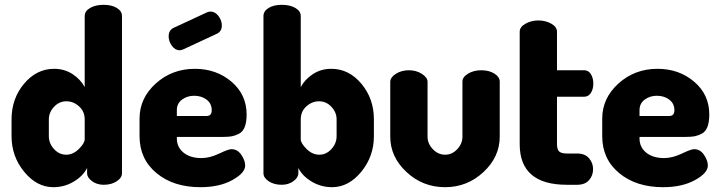

<svg xmlns="http://www.w3.org/2000/svg" viewBox="-20 -768 2992 798"><path d="M411 -748Q444 -748 465.5 -735Q487 -722 487 -701V-48Q487 -29 465 -14.5Q443 0 411 0Q383 0 362.5 -15Q342 -30 342 -48V-70Q326 -37 287 -13.5Q248 10 202 10Q133 10 80.5 -54Q28 -118 28 -202V-272Q28 -358 80 -420Q132 -482 205 -482Q248 -482 281.5 -460Q315 -438 332 -406V-701Q332 -722 354.5 -735Q377 -748 411 -748ZM183 -272V-202Q183 -172 204.5 -148.5Q226 -125 255 -125Q284 -125 308 -149Q332 -173 332 -189V-272Q332 -305 308.5 -326Q285 -347 256 -347Q226 -347 204.5 -324Q183 -301 183 -272Z M790 -482Q879 -482 942 -428.5Q1005 -375 1005 -292Q1005 -260 997 -240Q989 -220 973 -212Q957 -204 943.5 -201.5Q930 -199 908 -199H715V-193Q715 -156 743 -133.5Q771 -111 817 -111Q852 -111 890.5 -129.5Q929 -148 942 -148Q967 -148 983 -124.5Q999 -101 999 -80Q999 -49 945.5 -19.5Q892 10 813 10Q701 10 630.5 -48.5Q560 -107 560 -202V-275Q560 -360 627.5 -421Q695 -482 790 -482ZM715 -286H839Q860 -286 860 -310Q860 -338 838.5 -354Q817 -370 787 -370Q758 -370 736.5 -354Q715 -338 715 -310ZM882 -628 742 -563Q732 -559 727 -559Q708 -559 694.5 -577.5Q681 -596 681 -617Q681 -642 701 -652L841 -717Q849 -720 855 -720Q874 -720 888 -701.5Q902 -683 902 -662Q902 -638 882 -628Z M1151 -748Q1185 -748 1207.5 -735Q1230 -722 1230 -701V-406Q1247 -438 1280.5 -460Q1314 -482 1357 -482Q1430 -482 1482 -420Q1534 -358 1534 -272V-202Q1534 -118 1481.5 -54Q1429 10 1360 10Q1314 10 1275 -13.5Q1236 -37 1220 -70V-48Q1220 -30 1199.5 -15Q1179 0 1151 0Q1119 0 1097 -14.5Q1075 -29 1075 -48V-701Q1075 -722 1096.5 -735Q1118 -748 1151 -748ZM1379 -202V-272Q1379 -301 1357.5 -324Q1336 -347 1306 -347Q1277 -347 1253.5 -326Q1230 -305 1230 -272V-189Q1230 -173 1254 -149Q1278 -125 1307 -125Q1336 -125 1357.5 -148.5Q1379 -172 1379 -202Z M1830 10Q1737 10 1669.5 -53Q1602 -116 1602 -200V-428Q1602 -446 1625 -461Q1648 -476 1680 -476Q1710 -476 1733.5 -461Q1757 -446 1757 -428V-200Q1757 -171 1779 -148Q1801 -125 1830 -125Q1859 -125 1880.5 -148Q1902 -171 1902 -200V-429Q1902 -448 1925.5 -462Q1949 -476 1980 -476Q2013 -476 2035 -462Q2057 -448 2057 -429V-200Q2057 -116 1989.5 -53Q1922 10 1830 10Z M2295 -366V-169Q2295 -147 2304 -138.5Q2313 -130 2336 -130H2379Q2411 -130 2428 -110.5Q2445 -91 2445 -65Q2445 -38 2428 -19Q2411 0 2379 0H2336Q2140 0 2140 -169V-636Q2140 -656 2164 -669.5Q2188 -683 2217 -683Q2248 -683 2271.5 -669.5Q2295 -656 2295 -636V-476H2408Q2426 -476 2436 -459.5Q2446 -443 2446 -421Q2446 -398 2436 -382Q2426 -366 2408 -366Z M2713 -482Q2802 -482 2865 -428.5Q2928 -375 2928 -292Q2928 -260 2920 -240Q2912 -220 2896 -212Q2880 -204 2866.5 -201.5Q2853 -199 2831 -199H2638V-193Q2638 -156 2666 -133.5Q2694 -111 2740 -111Q2775 -111 2813.5 -129.5Q2852 -148 2865 -148Q2890 -148 2906 -124.5Q2922 -101 2922 -80Q2922 -49 2868.5 -19.5Q2815 10 2736 10Q2624 10 2553.5 -48.5Q2483 -107 2483 -202V-275Q2483 -360 2550.5 -421Q2618 -482 2713 -482ZM2638 -286H2762Q2783 -286 2783 -310Q2783 -338 2761.5 -354Q2740 -370 2710 -370Q2681 -370 2659.5 -354Q2638 -338 2638 -310Z"/></svg>

Font: Dosis
Style: ExtraBold
Weight: 800
Designer: EdgarTolentino, PabloImpallari, IginoMarini
Foundry: EdgarTolentino, PabloImpallari, IginoMarini
Version: Version 1.007